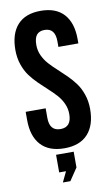

<svg xmlns="http://www.w3.org/2000/svg" viewBox="-97 -757 569 985"><g transform="rotate(-10 187.0 -264.5)"><path d="M173.8 125H138.2V33.2H230V115.2L187 179.2H147.9ZM25.9 -532.2Q25.9 -616.7 67.1 -662.4Q108.4 -708 188 -708Q267.6 -708 308.8 -662.4Q350.1 -616.7 350.1 -532.2V-509.8H246.1V-539.1Q246.1 -607.9 190.9 -607.9Q163.6 -607.9 149.9 -591.6Q136.2 -575.2 136.2 -539.1Q136.2 -509.8 148.2 -483.9Q160.2 -458 179 -437.3Q197.8 -416.5 220.7 -395.8Q243.7 -375 266.6 -352.3Q289.6 -329.6 308.3 -304.2Q327.1 -278.8 339.1 -243.7Q351.1 -208.5 351.1 -168Q351.1 -83.5 309.1 -37.8Q267.1 7.8 187 7.8Q106.9 7.8 64.9 -37.8Q22.9 -83.5 22.9 -168V-210.9H127V-161.1Q127 -92.8 184.1 -92.8Q241.2 -92.8 241.2 -161.1Q241.2 -190.4 229.2 -216.3Q217.3 -242.2 198.5 -262.9Q179.7 -283.7 156.7 -304.4Q133.8 -325.2 110.6 -347.9Q87.4 -370.6 68.6 -396Q49.8 -421.4 37.8 -456.5Q25.9 -491.7 25.9 -532.2Z"/></g></svg>

Font: Bebas Neue Bold
Style: Regular
Weight: 700
Designer: Ryoichi Tsunekawa
Foundry: Ryoichi Tsunekawa
Version: Version 1.300